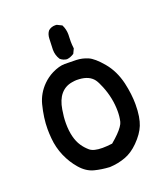

<svg xmlns="http://www.w3.org/2000/svg" viewBox="-128 -779 756 868"><g transform="rotate(-20 250.0 -345.5)"><path d="M45.4 -260.3Q45.4 -313 61 -374.5Q73.7 -422.9 109.9 -459Q130.9 -480 157.2 -493.2Q191.9 -510.3 219 -510.3Q246.1 -510.3 274.4 -509.3Q302.7 -508.3 329.1 -497.1Q356 -485.8 392.8 -441.9Q429.7 -397.9 444.8 -334.5Q457.5 -278.3 457.5 -230.5Q457.5 -197.8 453.4 -172.9Q449.2 -147.9 442.4 -131.3Q428.7 -96.7 393.6 -61.5Q361.8 -29.8 328.1 -17.6Q293 -4.4 252 -2.4Q213.9 -4.4 179.2 -13.2Q143.6 -22.5 115.2 -55.2Q87.4 -86.9 69.3 -128.2Q51.3 -169.4 47.4 -216.3Q45.4 -239.7 45.4 -260.3ZM365.7 -178.7Q371.1 -201.7 371.1 -228Q371.1 -291 346.2 -352.1Q335.4 -378.9 326.2 -391.6Q304.7 -420.4 257.3 -423.3Q252.9 -423.8 244.6 -423.8Q236.3 -423.8 222.2 -421.4Q188.5 -416 167 -390.9Q145.5 -365.7 138.2 -320.3Q132.3 -286.6 132.3 -255.9Q132.3 -185.1 160.2 -143.6Q171.9 -126 189.7 -110.6Q207.5 -95.2 250.5 -95.2Q271 -95.2 297.4 -98.6Q338.4 -132.8 355 -157.2Q363.8 -169.9 365.7 -178.7ZM190.9 -589.4Q190.9 -597.7 192.9 -641.6Q193.8 -664.1 205.1 -677.7Q218.8 -689.5 238.3 -689.5Q241.2 -689.5 245.6 -689L268.6 -677.7L269.5 -676.3Q280.3 -654.8 280.3 -628.9Q280.3 -624.5 279.8 -617.4Q279.3 -610.4 279.3 -596.2Q279.3 -582 281.7 -562.5L271 -540Q253.9 -528.8 236.3 -526.9Q218.3 -528.8 205.1 -540.5Q190.9 -562.5 190.9 -589.4Z"/></g></svg>

Font: Bakudai
Style: Medium
Weight: 500
Version: Version 1.48